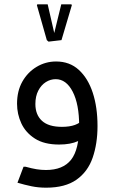

<svg xmlns="http://www.w3.org/2000/svg" viewBox="-20 -670 526 890"><path d="M254 0Q185 0 142 -27.5Q99 -55 79 -98Q59 -141 59 -189Q59 -248 83.5 -291.5Q108 -335 149.5 -360Q191 -385 240 -385Q303 -385 345.5 -346Q388 -307 410 -240Q432 -173 432 -86H347Q347 -187 317 -245Q287 -303 238 -303Q214 -303 192.5 -289.5Q171 -276 157.5 -250Q144 -224 144 -188Q144 -138 174.5 -110Q205 -82 267 -82Q303 -82 327.5 -91Q352 -100 368 -118L399 -58Q377 -32 342 -16Q307 0 254 0ZM194 200Q158 200 126.5 193.5Q95 187 61 177L89 103H99Q128 111 149.5 114.5Q171 118 193 118Q272 118 309.5 70.5Q347 23 347 -86H432Q432 -4 409.5 61Q387 126 334.5 163Q282 200 194 200ZM205 -477 197 -484 151 -646 153 -650H201L234 -506L229 -507L264 -650H311L313 -646L265 -484Z"/></svg>

Font: Fustat Medium
Style: Regular
Weight: 500
Designer: Mohamed Gaber, Khaled Hosny, Laura Garcia Mut
Foundry: Kief Type Foundry, Alif Type Foundry, Hard Type Foundry
Version: Version 1.007